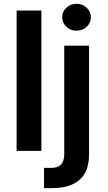

<svg xmlns="http://www.w3.org/2000/svg" viewBox="-20 -782 558 995"><path d="M194.6 -727.3V0H66.1V-727.3ZM312.9 -545.5H441.4V19.5Q441.4 108 391.7 150.4Q342 192.8 251.8 192.8H208.1V88.1H244Q280.9 88.1 296.9 70.1Q312.9 52.2 312.9 17.8ZM376.8 -622.9Q345.9 -622.9 324 -643.3Q302.2 -663.7 302.2 -692.5Q302.2 -721.6 324 -742Q345.9 -762.4 376.8 -762.4Q407.3 -762.4 429.2 -742Q451 -721.6 451 -692.5Q451 -663.7 429.2 -643.3Q407.3 -622.9 376.8 -622.9Z"/></svg>

Font: Inter Zeller Semi Bold
Style: Regular
Weight: 600
Designer: Rasmus Andersson; Joe Bland
Foundry: zeller
Version: Version 3.015;git-dec3a8cb1